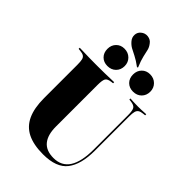

<svg xmlns="http://www.w3.org/2000/svg" viewBox="-265 -993 1103 1103"><g transform="rotate(45 287.0 -441.0)"><path d="M83.9 -369.4V-492.7Q83.9 -518.5 80.6 -532.3Q77.4 -546 67.7 -552.4Q58.1 -558.9 38.7 -560.5L24.2 -562.1V-571Q37.9 -571 57.3 -570.2Q76.6 -569.4 101.2 -569Q125.8 -568.5 153.2 -568.5H165.3H178.2Q206.5 -568.5 229.8 -569Q253.2 -569.4 272.6 -570.2Q291.9 -571 304 -571V-562.1L291.1 -560.5Q263.7 -557.3 255.6 -544Q247.6 -530.6 247.6 -492.7V-369.4ZM308.1 11.3Q230.6 11.3 181 -13.3Q131.5 -37.9 107.7 -89.5Q83.9 -141.1 83.9 -221.8V-369.4H247.6V-154Q247.6 -86.3 276.6 -51.2Q305.6 -16.1 365.3 -16.1Q430.6 -16.1 462.5 -66.1Q494.4 -116.1 494.4 -215.3V-369.4H504V-214.5Q504 -103.2 460.1 -46Q416.1 11.3 308.1 11.3ZM494.4 -369.4V-492.7Q494.4 -530.6 485.9 -544Q477.4 -557.3 450 -560.5L436.3 -562.1V-571Q445.2 -570.2 461.7 -569.4Q478.2 -568.5 498.4 -568.5Q512.1 -568.5 524.6 -569Q537.1 -569.4 547.6 -570.2Q558.1 -571 564.5 -571V-562.1L549.2 -560.5Q531.5 -558.9 521.4 -552.4Q511.3 -546 507.7 -532.3Q504 -518.5 504 -492.7V-369.4ZM210.5 -608.9Q179.8 -608.9 160.5 -628.2Q141.1 -647.6 141.1 -679Q141.1 -709.7 160.5 -729.4Q179.8 -749.2 209.7 -749.2Q241.1 -749.2 261.3 -729Q281.5 -708.9 281.5 -679Q281.5 -648.4 261.7 -628.6Q241.9 -608.9 210.5 -608.9ZM418.5 -608.9Q387.9 -608.9 368.5 -628.2Q349.2 -647.6 349.2 -679Q349.2 -709.7 368.5 -729.4Q387.9 -749.2 417.7 -749.2Q449.2 -749.2 469.4 -729Q489.5 -708.9 489.5 -679Q489.5 -648.4 469.8 -628.6Q450 -608.9 418.5 -608.9ZM336.3 -724.2Q302.4 -749.2 279.4 -760.5Q256.5 -771.8 239.5 -781Q222.6 -790.3 208.1 -807.3Q193.5 -824.2 194.4 -845.6Q195.2 -866.9 211.3 -880.6Q229.8 -896.8 254 -894Q278.2 -891.1 291.1 -872.6Q304 -856.5 308.5 -838.3Q312.9 -820.2 318.5 -794.4Q324.2 -768.5 341.1 -728.2Z"/></g></svg>

Font: Playfair 144pt SemiCondensed Black
Style: Regular
Weight: 900
Width: 4
Designer: Claus Eggers Sørensen
Foundry: Claus Eggers Sørensen
Version: Version 2.203